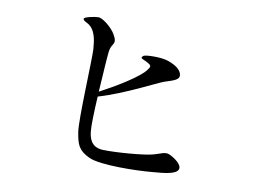

<svg xmlns="http://www.w3.org/2000/svg" viewBox="-71 -820 1141 844"><g transform="rotate(10 500.0 -398.0)"><path d="M381 -654C368 -677 327 -714 304 -715C286 -715 242 -705 241 -698C241 -690 249 -687 258 -682C298 -662 303 -612 306 -574C309 -525 295 -257 304 -202C313 -148 321 -123 373 -99C424 -76 583 -79 656 -86C709 -90 759 -95 768 -117C777 -138 741 -163 718 -174C695 -185 679 -171 642 -162C604 -152 484 -142 424 -144C368 -146 361 -190 358 -214C355 -237 357 -302 361 -371C475 -404 613 -478 638 -486C679 -499 702 -506 701 -525C699 -551 670 -568 639 -579C610 -590 538 -589 528 -582C519 -575 519 -570 530 -566C539 -562 547 -559 556 -553C572 -543 563 -536 560 -530C536 -490 419 -423 362 -393C367 -479 373 -564 375 -576C380 -615 408 -609 381 -654Z"/></g></svg>

Font: Shippori Mincho
Style: Regular
Weight: 400
Designer: Bonji Tadano  Ryoko NISHIZUKA  (kana & ideographs); Frank Grießhammer (Latin, Greek & Cyrillic); Wenlong ZHANG  (bopomof
Foundry: Adobe Systems Incorporated
Version: Version 1.003;PS 1.001;hotconv 16.6.54;makeotf.lib2.5.65590